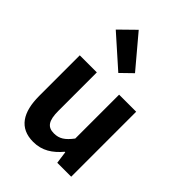

<svg xmlns="http://www.w3.org/2000/svg" viewBox="-267 -1040 1170 1170"><g transform="rotate(45 318.5 -455.0)"><path d="M245 14C322 14 376 -23 424 -80H428L439 0H559V-560H412V-182C374 -132 344 -112 298 -112C244 -112 220 -142 220 -229V-560H73V-210C73 -70 125 14 245 14ZM315 -650 388 -721 217 -924 117 -826Z"/></g></svg>

Font: Genne Gothic Bold
Style: Regular
Weight: 700
Designer: Ryoko NISHIZUKA (kana & ideographs); Paul D. Hunt (Latin, Greek & Cyrillic); Wenlong ZHANG (bopomofo); Sandoll Communica
Foundry: Adobe Systems Incorporated
Version: Version 1.004;PS 1.004;hotconv 16.6.51;makeotf.lib2.5.65220